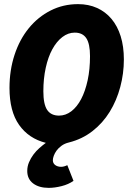

<svg xmlns="http://www.w3.org/2000/svg" viewBox="-20 -682 640 930"><path d="M216 228Q169 228 140.5 206.5Q112 185 112 146Q112 124 120.5 104Q129 84 142 66.5Q155 49 171 35Q187 21 202 10Q119 -11 72.5 -77Q26 -143 26 -256Q26 -342 50.5 -416.5Q75 -491 119.5 -545.5Q164 -600 225 -631Q286 -662 358 -662Q409 -662 450 -643.5Q491 -625 520 -590.5Q549 -556 564.5 -506.5Q580 -457 580 -394Q580 -326 562.5 -260.5Q545 -195 511.5 -140.5Q478 -86 428 -47Q378 -8 314 8Q293 13 278 24Q263 35 254 47.5Q245 60 240.5 72.5Q236 85 236 94Q236 109 247.5 117.5Q259 126 276 126Q290 126 306 118L336 194Q312 211 278.5 219.5Q245 228 216 228ZM266 -122Q298 -122 325.5 -143Q353 -164 373 -202Q393 -240 404.5 -293Q416 -346 416 -410Q416 -470 398 -497Q380 -524 342 -524Q310 -524 282 -502.5Q254 -481 233.5 -443.5Q213 -406 201.5 -353.5Q190 -301 190 -240Q190 -177 208.5 -149.5Q227 -122 266 -122Z"/></svg>

Font: Source Code Pro Black
Style: Italic
Weight: 900
Italic angle: -11°
Monospace: yes
Designer: Paul D. Hunt, Teo Tuominen
Foundry: Adobe Systems Incorporated
Version: Version 1.050;PS 1.000;hotconv 16.6.51;makeotf.lib2.5.65220